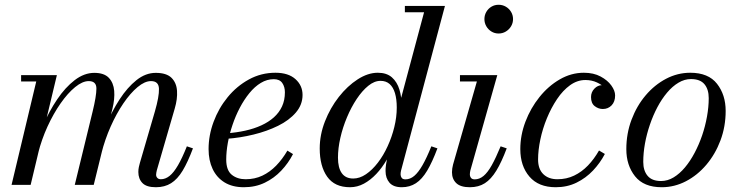

<svg xmlns="http://www.w3.org/2000/svg" viewBox="-20 -775 3101 805"><path d="M633.5 10Q594 10 577 -7.8Q560 -25.5 560 -54Q560 -65 562.2 -74.8Q564.5 -84.5 566.5 -92L629.5 -308Q647.5 -370.5 646.5 -402.8Q645.5 -435 613 -435Q587 -435 556.8 -409.8Q526.5 -384.5 497.2 -341.5Q468 -298.5 444 -244.5Q420 -190.5 405.5 -133H386Q400.5 -190 424.8 -249.2Q449 -308.5 481.5 -358.5Q514 -408.5 552.2 -439Q590.5 -469.5 633 -469.5Q678 -469.5 699 -448.8Q720 -428 722.2 -394Q724.5 -360 712.5 -319.5L637.5 -61Q636.5 -56.5 635.5 -51.5Q634.5 -46.5 634.5 -42.5Q634.5 -34.5 639.8 -29Q645 -23.5 654.5 -23.5Q673.5 -23.5 691 -37.5Q708.5 -51.5 726.2 -82Q744 -112.5 763.5 -161.5L789 -153Q767.5 -95.5 745.8 -59.5Q724 -23.5 697.2 -6.8Q670.5 10 633.5 10ZM28.5 0 132 -433.5H68.5V-460H218.5L108.5 0ZM293.5 0 368.5 -308Q384 -371.5 384.2 -403.2Q384.5 -435 352 -435Q326 -435 295 -409.8Q264 -384.5 234 -341.5Q204 -298.5 179.2 -244.5Q154.5 -190.5 140 -133H120.5Q135 -190 160.5 -249.2Q186 -308.5 219.8 -358.5Q253.5 -408.5 293.2 -439Q333 -469.5 375.5 -469.5Q416.5 -469.5 436.2 -448.8Q456 -428 458.8 -394Q461.5 -360 451.5 -319.5L373 0Z M1002.5 10Q954.5 10 921.5 -10.2Q888.5 -30.5 871.5 -66.5Q854.5 -102.5 854.5 -150Q854.5 -207.5 875.5 -264.2Q896.5 -321 934.5 -367.5Q972.5 -414 1023.8 -442Q1075 -470 1135 -470Q1189 -470 1218.8 -443.2Q1248.5 -416.5 1248.5 -377Q1248.5 -336 1220.5 -303.2Q1192.5 -270.5 1145.8 -247.5Q1099 -224.5 1042.8 -210.8Q986.5 -197 929.5 -193V-216Q971 -219 1008.2 -227.2Q1045.5 -235.5 1076 -249.5Q1106.5 -263.5 1128.5 -283.2Q1150.5 -303 1162.5 -329Q1174.5 -355 1174.5 -388Q1174.5 -411 1163.5 -427Q1152.5 -443 1128 -443Q1099.5 -443 1073.8 -427.5Q1048 -412 1025.8 -384.8Q1003.5 -357.5 985.5 -323.2Q967.5 -289 954.8 -251.2Q942 -213.5 935.2 -176Q928.5 -138.5 928.5 -106Q928.5 -61 951.8 -42.2Q975 -23.5 1010 -23.5Q1048 -23.5 1079.8 -38.5Q1111.5 -53.5 1137.8 -80.5Q1164 -107.5 1185 -143.5L1208.5 -129Q1189 -91 1159.2 -59.5Q1129.5 -28 1090.2 -9Q1051 10 1002.5 10Z M1664.5 10Q1629.5 10 1613 -9Q1596.5 -28 1596.5 -58Q1596.5 -62 1596.8 -69.5Q1597 -77 1598.5 -85L1614 -172L1649.5 -254L1648.5 -314.5L1758 -723.5H1677.5V-750H1845.5L1661.5 -60Q1659.5 -52 1659.5 -44Q1659.5 -36 1664 -29.5Q1668.5 -23 1680 -23Q1699.5 -23 1716.8 -37.5Q1734 -52 1751.5 -82.5Q1769 -113 1788.5 -161.5L1814 -153Q1792.5 -95.5 1771 -59.5Q1749.5 -23.5 1723.8 -6.8Q1698 10 1664.5 10ZM1447.5 10Q1383 10 1351.8 -34.2Q1320.5 -78.5 1320.5 -152.5Q1320.5 -210 1342.5 -266.2Q1364.5 -322.5 1400.5 -368.5Q1436.5 -414.5 1479.5 -442.2Q1522.5 -470 1564 -470Q1601 -470 1623 -450.8Q1645 -431.5 1654.8 -399Q1664.5 -366.5 1664.5 -326Q1664.5 -291 1657 -252.5Q1649.5 -214 1635.2 -176.5Q1621 -139 1601.5 -105.2Q1582 -71.5 1557.8 -45.8Q1533.5 -20 1505.8 -5Q1478 10 1447.5 10ZM1461 -26.5Q1488 -26.5 1514.5 -44.5Q1541 -62.5 1564.2 -92.8Q1587.5 -123 1605.2 -161.8Q1623 -200.5 1633.2 -242.2Q1643.5 -284 1643.5 -324Q1643.5 -359.5 1636 -384.5Q1628.5 -409.5 1613.5 -422.8Q1598.5 -436 1575.5 -436Q1549.5 -436 1524 -415.2Q1498.5 -394.5 1475.5 -360Q1452.5 -325.5 1434.8 -283.2Q1417 -241 1407 -197Q1397 -153 1397 -114Q1397 -71.5 1413 -49Q1429 -26.5 1461 -26.5Z M1950 10Q1911 10 1893 -7.2Q1875 -24.5 1875 -53Q1875 -60.5 1876.2 -68.8Q1877.5 -77 1879.5 -85L1979.5 -433.5H1908.5V-460H2065L1952 -60Q1951 -56 1950.5 -51.8Q1950 -47.5 1950 -44Q1950 -35.5 1954.8 -29.2Q1959.5 -23 1970.5 -23Q1990 -23 2007.2 -37.2Q2024.5 -51.5 2041.8 -82.2Q2059 -113 2079 -161.5L2104.5 -153Q2083 -95.5 2061 -59.5Q2039 -23.5 2012.8 -6.8Q1986.5 10 1950 10ZM2070.5 -634.5Q2054 -634.5 2040.5 -642.8Q2027 -651 2019 -664.8Q2011 -678.5 2011 -695Q2011 -711.5 2019 -725.2Q2027 -739 2040.5 -747Q2054 -755 2070.5 -755Q2087 -755 2100.8 -747Q2114.5 -739 2122.8 -725.2Q2131 -711.5 2131 -695Q2131 -678.5 2122.8 -664.8Q2114.5 -651 2100.8 -642.8Q2087 -634.5 2070.5 -634.5Z M2310 10Q2238 10 2199.8 -34.5Q2161.5 -79 2161.5 -150Q2161.5 -208 2183 -264.8Q2204.5 -321.5 2241.8 -368Q2279 -414.5 2327 -442.2Q2375 -470 2428 -470Q2469 -470 2498.2 -454.2Q2527.5 -438.5 2543.2 -416.5Q2559 -394.5 2559 -375Q2559 -348.5 2544.2 -333.2Q2529.5 -318 2507.5 -318Q2489 -318 2473.5 -330Q2458 -342 2458 -368Q2458 -388.5 2472 -403.2Q2486 -418 2505 -418Q2519.5 -418 2531.5 -414.5Q2543.5 -411 2550.8 -401.8Q2558 -392.5 2558 -375H2532Q2532 -389 2518.5 -404Q2505 -419 2483 -429.2Q2461 -439.5 2434.5 -439.5Q2400.5 -439.5 2370.2 -417.8Q2340 -396 2315.5 -359.5Q2291 -323 2273 -279.2Q2255 -235.5 2245.5 -190.2Q2236 -145 2236 -106.5Q2236 -66 2258 -44.8Q2280 -23.5 2317 -23.5Q2355.5 -23.5 2387.2 -38.8Q2419 -54 2445 -81Q2471 -108 2491.5 -144L2516 -129.5Q2496.5 -92 2466.5 -60.2Q2436.5 -28.5 2397.2 -9.2Q2358 10 2310 10Z M2754.5 10Q2679 10 2642.5 -36Q2606 -82 2606 -149.5Q2606 -215 2627.8 -273Q2649.5 -331 2687 -375.2Q2724.5 -419.5 2772.8 -444.8Q2821 -470 2874 -470Q2950 -470 2986.2 -423.8Q3022.5 -377.5 3022.5 -310Q3022.5 -244.5 3000.8 -186.5Q2979 -128.5 2941.5 -84.2Q2904 -40 2855.8 -15Q2807.5 10 2754.5 10ZM2751.5 -16Q2779 -16 2804.2 -31.2Q2829.5 -46.5 2851.8 -73Q2874 -99.5 2892.2 -134Q2910.5 -168.5 2923.8 -207.2Q2937 -246 2944.2 -286.2Q2951.5 -326.5 2951.5 -363.5Q2951.5 -400.5 2933.5 -422Q2915.5 -443.5 2877 -443.5Q2850 -443.5 2824.5 -428.2Q2799 -413 2776.8 -386.5Q2754.5 -360 2736.2 -325.5Q2718 -291 2704.8 -252.2Q2691.5 -213.5 2684.2 -173.5Q2677 -133.5 2677 -96Q2677 -59.5 2695.2 -37.8Q2713.5 -16 2751.5 -16Z"/></svg>

Font: Bodoni Moda 9pt
Style: Italic
Weight: 400
Italic angle: -13°
Designer: Owen Earl
Foundry: indestructible type
Version: Version 2.005